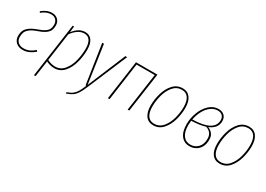

<svg xmlns="http://www.w3.org/2000/svg" viewBox="-5 -1269 3056 2206"><g transform="rotate(30 1523.0 -166.0)"><path d="M351 -423Q351 -388 341 -362Q331 -336 299.5 -311.5Q268 -287 205 -265Q143 -244 110.5 -219Q78 -194 67.5 -167.5Q57 -141 57 -106Q57 -61 85 -36Q113 -11 157 -11Q199 -11 233 -26Q267 -41 303 -72L315 -56Q279 -25 240.5 -7.5Q202 10 157 10Q103 10 68.5 -22Q34 -54 34 -106Q34 -146 47 -176Q60 -206 96 -233Q132 -260 198 -283Q254 -303 282.5 -324Q311 -345 320 -368Q329 -391 329 -422Q329 -461 305 -485Q281 -509 242 -509Q209 -509 180 -497Q151 -485 119 -459L108 -474Q142 -502 174.5 -515.5Q207 -529 243 -529Q291 -529 321 -499.5Q351 -470 351 -423Z M519 -519H538L529 -438Q598 -529 683 -529Q741 -529 772 -486Q803 -443 803 -363Q803 -277 780 -191.5Q757 -106 706 -48Q655 10 577 10Q524 10 470 -17L440 194L418 197ZM781 -363Q781 -435 756 -472Q731 -509 682 -509Q639 -509 599 -482.5Q559 -456 525 -408L473 -38Q525 -11 578 -11Q648 -11 694 -66Q740 -121 760.5 -202Q781 -283 781 -363Z M1021 2Q993 69 970.5 103.5Q948 138 919.5 158Q891 178 841 195L839 178Q884 163 910.5 143Q937 123 956.5 91Q976 59 1000 0H990L911 -519H934L1008 -16L1218 -519H1242Z M1548 0 1619 -499H1378L1308 0H1286L1359 -519H1644L1570 0Z M1753 -174Q1753 -254 1776.5 -336Q1800 -418 1850.5 -473.5Q1901 -529 1977 -529Q2042 -529 2077.5 -480.5Q2113 -432 2113 -346Q2113 -266 2089.5 -184Q2066 -102 2016 -46Q1966 10 1890 10Q1824 10 1788.5 -38.5Q1753 -87 1753 -174ZM2091 -346Q2091 -425 2062 -467Q2033 -509 1977 -509Q1908 -509 1862.5 -455.5Q1817 -402 1796.5 -324.5Q1776 -247 1776 -174Q1776 -95 1805 -53Q1834 -11 1890 -11Q1960 -11 2005 -65Q2050 -119 2070.5 -196Q2091 -273 2091 -346Z M2557 -429Q2557 -332 2450 -289Q2488 -275 2511 -245Q2534 -215 2534 -169Q2534 -111 2511.5 -70.5Q2489 -30 2452 -10Q2415 10 2372 10Q2300 10 2259 -43.5Q2218 -97 2218 -196Q2218 -275 2247.5 -352.5Q2277 -430 2330.5 -479.5Q2384 -529 2452 -529Q2499 -529 2528 -502Q2557 -475 2557 -429ZM2248 -273Q2535 -279 2535 -429Q2535 -466 2513 -487.5Q2491 -509 2452 -509Q2402 -509 2359.5 -476.5Q2317 -444 2288.5 -390Q2260 -336 2248 -273ZM2244 -254Q2240 -220 2240 -196Q2240 -106 2274.5 -58.5Q2309 -11 2372 -11Q2431 -11 2471 -53Q2511 -95 2511 -168Q2511 -252 2429 -281Q2358 -258 2244 -254Z M2634 -174Q2634 -254 2657.5 -336Q2681 -418 2731.5 -473.5Q2782 -529 2858 -529Q2923 -529 2958.5 -480.5Q2994 -432 2994 -346Q2994 -266 2970.5 -184Q2947 -102 2897 -46Q2847 10 2771 10Q2705 10 2669.5 -38.5Q2634 -87 2634 -174ZM2972 -346Q2972 -425 2943 -467Q2914 -509 2858 -509Q2789 -509 2743.5 -455.5Q2698 -402 2677.5 -324.5Q2657 -247 2657 -174Q2657 -95 2686 -53Q2715 -11 2771 -11Q2841 -11 2886 -65Q2931 -119 2951.5 -196Q2972 -273 2972 -346Z"/></g></svg>

Font: Fira Sans Extra Condensed Thin
Style: Italic
Weight: 250
Width: 3
Italic angle: -8°
Designer: Carrois Corporate & Edenspiekermann AG
Foundry: Carrois Corporate GbR & Edenspiekermann AG
Version: Version 4.203